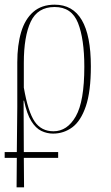

<svg xmlns="http://www.w3.org/2000/svg" viewBox="-28 -562 477 822"><path d="M-8 114V89H44L46 -104V-295Q46 -369 62.5 -424.5Q79 -480 114.5 -511Q150 -542 206 -542Q361 -542 361 -278Q361 -170 339.5 -107Q318 -44 281.5 -17Q245 10 199 10Q173 10 149 -1.5Q125 -13 106 -43.5Q87 -74 75 -131H73L74 89H221V114H74L75 240H43L44 114ZM201 0Q260 0 296.5 -64Q333 -128 333 -276Q333 -395 306 -463.5Q279 -532 206 -532Q133 -532 103.5 -469Q74 -406 74 -293V-187Q92 -83 120.5 -41.5Q149 0 201 0Z"/></svg>

Font: Noto Serif Display ExtraCondensed Thin
Style: Regular
Weight: 100
Width: 2
Designer: Monotype Design Team
Foundry: Monotype Imaging Inc.
Version: Version 2.009